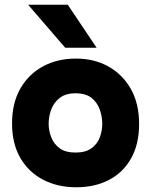

<svg xmlns="http://www.w3.org/2000/svg" viewBox="-20 -785 640 813"><path d="M303 8Q224 8 162.5 -24Q101 -56 66 -116.5Q31 -177 31 -262Q31 -349 66.5 -410.5Q102 -472 163 -504.5Q224 -537 301 -537Q379 -537 439 -503.5Q499 -470 534 -408.5Q569 -347 569 -260Q569 -175 535.5 -115Q502 -55 442 -23.5Q382 8 303 8ZM300 -139Q342 -139 367 -157Q392 -175 402.5 -203Q413 -231 413 -261Q413 -291 402.5 -321Q392 -351 367.5 -370.5Q343 -390 300 -390Q258 -390 233 -370.5Q208 -351 197 -321.5Q186 -292 186 -261Q186 -231 197.5 -202.5Q209 -174 233.5 -156.5Q258 -139 300 -139ZM256 -583 99 -765H267L389 -583Z"/></svg>

Font: Onest ExtraBold
Style: Regular
Weight: 800
Designer: Dmitri Voloshin, Andrey Kudryavtsev
Foundry: Dmitri Voloshin, Andrey Kudryavtsev
Version: Version 1.000;gftools[0.9.33]